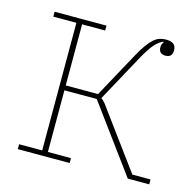

<svg xmlns="http://www.w3.org/2000/svg" viewBox="-82 -598 698 683"><g transform="rotate(15 267.0 -256.5)"><path d="M40 -18H125V-488H40V-506H231V-488H146V-263H265L359 -435Q372 -458 383 -473Q394 -488 404.5 -497Q415 -506 426 -509.5Q437 -513 450 -513Q486 -513 486 -483Q486 -457 461 -457Q436 -457 436 -482Q436 -489 438 -493Q440 -497 443 -502L441 -503Q426 -497 411 -480.5Q396 -464 375 -426L280 -252Q286 -249 296 -237L457 -18H524V0H445L265 -245H146V-18H231V0H40Z"/></g></svg>

Font: IBM Plex Serif Thin
Style: Regular
Weight: 100
Designer: Mike Abbink, Paul van der Laan, Pieter van Rosmalen
Foundry: Bold Monday
Version: Version 3.001